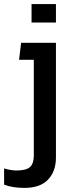

<svg xmlns="http://www.w3.org/2000/svg" viewBox="-28 -683 356 937"><path d="M126 -573V-663H245V-573ZM91 234Q33 234 -8 218V139Q9 144 24.5 146.5Q40 149 53 149Q100 149 118.5 132Q137 115 137 76V-391H65L75 -474H245V86Q245 153 206.5 193.5Q168 234 91 234Z"/></svg>

Font: Kanit
Style: Regular
Weight: 400
Designer: Katatrad Team
Foundry: CadsonDemak
Version: Version 2.000; ttfautohint (v1.8.3)